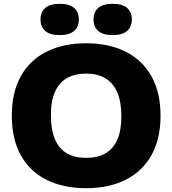

<svg xmlns="http://www.w3.org/2000/svg" viewBox="-20 -977 904 1007"><path d="M432 10Q312.5 10 225 -33.5Q137.5 -77 89.8 -161.8Q42 -246.5 42 -370Q42 -493.5 89.8 -578.2Q137.5 -663 225 -706.5Q312.5 -750 432 -750Q551.5 -750 639 -706Q726.5 -662 774.2 -577.2Q822 -492.5 822 -370Q822 -247.5 774.2 -162.8Q726.5 -78 638.8 -34Q551 10 432 10ZM432 -149Q491 -149 532.2 -172.2Q573.5 -195.5 595 -243.8Q616.5 -292 616.5 -366.5Q616.5 -444 594.5 -493.8Q572.5 -543.5 531.2 -567.2Q490 -591 432 -591Q374 -591 332.5 -568Q291 -545 269 -497Q247 -449 247 -373.5Q247 -295 268.8 -245.2Q290.5 -195.5 331.8 -172.2Q373 -149 432 -149ZM571 -793Q520 -793 495.2 -814.8Q470.5 -836.5 470.5 -875Q470.5 -913.5 495.2 -935.2Q520 -957 571 -957Q622.5 -957 647 -935.2Q671.5 -913.5 671.5 -875Q671.5 -836.5 647 -814.8Q622.5 -793 571 -793ZM293 -793Q241.5 -793 217 -814.8Q192.5 -836.5 192.5 -875Q192.5 -913.5 217 -935.2Q241.5 -957 293 -957Q344 -957 368.8 -935.2Q393.5 -913.5 393.5 -875Q393.5 -836.5 368.8 -814.8Q344 -793 293 -793Z"/></svg>

Font: Encode Sans SemiExpanded ExtraBold
Style: Regular
Weight: 800
Width: 6
Designer: Multiple Designers
Foundry: Impallari Type
Version: Version 3.002